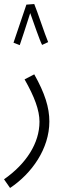

<svg xmlns="http://www.w3.org/2000/svg" viewBox="-39 -703 326 953"><path d="M92 -680C78 -639 37 -517 28 -491L59 -479C65 -495 93 -582 111 -638C128 -591 158 -502 170 -480L200 -494C183 -534 147 -645 131 -683ZM11 230C119 158 206 35 206 -100C206 -169 184 -240 131 -334L83 -309C132 -223 157 -156 157 -99C157 8 91 110 -19 187Z"/></svg>

Font: Noto Sans Arabic ExtCond Light
Style: Regular
Weight: 300
Width: 2
Designer: Monotype Design Team, Nadine Chahine, Nizar Qandah and Khaled Hosny
Foundry: Monotype Imaging Inc.
Version: Version 2.012